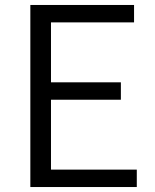

<svg xmlns="http://www.w3.org/2000/svg" viewBox="-20 -752 624 772"><path d="M102 0H530V-70H185V-351H466V-421H185V-662H519V-732H102Z"/></svg>

Font: Noto Sans KR DemiLight
Style: Regular
Weight: 350
Designer: Ryoko NISHIZUKA 西塚涼子 (kana, bopomofo & ideographs); Paul D. Hunt (Latin, Greek & Cyrillic); Sandoll Communications 산돌커뮤니
Foundry: Adobe
Version: Version 2.004;hotconv 1.0.118;makeotfexe 2.5.65603